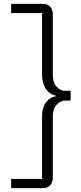

<svg xmlns="http://www.w3.org/2000/svg" viewBox="-20 -813 423 1000"><path d="M202 -793Q229 -793 242 -777.5Q255 -762 255 -738V-424Q255 -384 274.5 -362Q294 -340 318 -340H348V-289H318Q294 -289 274.5 -267Q255 -245 255 -204V112Q255 136 242 151.5Q229 167 202 167H38V119H199V-205Q199 -254 221 -281.5Q243 -309 271 -311V-315Q240 -320 219.5 -349.5Q199 -379 199 -423V-745H38V-793Z"/></svg>

Font: Mona Sans ExtraLight Light
Style: Regular
Weight: 300
Version: Version 2.000